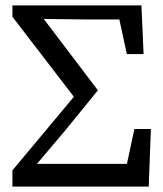

<svg xmlns="http://www.w3.org/2000/svg" viewBox="-20 -690 602 710"><path d="M26 0V-60L274 -357V-305L26 -628V-670H503L511 -490H449L411 -666L466 -618H301L136 -620V-601L119 -650L342 -356L219 -205L92 -55L104 -110V-84H492L438 -31L477 -213H538L530 0Z"/></svg>

Font: Source Serif 4 18pt
Style: Regular
Weight: 400
Designer: Frank Grießhammer
Foundry: Adobe Systems Incorporated
Version: Version 4.004;hotconv 1.0.116;makeotfexe 2.5.65601